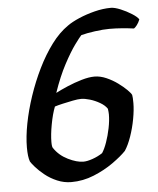

<svg xmlns="http://www.w3.org/2000/svg" viewBox="-50 -713 624 756"><g transform="rotate(-5 262.0 -335.0)"><path d="M202 0Q173 0 146 -11.5Q119 -23 98 -40Q77 -57 63.5 -72.5Q50 -88 46 -95Q39 -114 39 -151Q39 -193 49 -245Q59 -297 77.5 -352Q96 -407 121 -458Q146 -509 176.5 -550Q207 -591 242 -615Q260 -628 289 -640.5Q318 -653 351.5 -661.5Q385 -670 416 -670Q431 -670 454 -660.5Q477 -651 497.5 -638Q518 -625 524 -615Q519 -602 512 -593Q505 -584 500 -581Q478 -584 453.5 -586Q429 -588 403 -588Q379 -588 346 -583.5Q313 -579 291 -573Q284 -566 264 -538.5Q244 -511 219.5 -465Q195 -419 173 -355Q192 -365 220 -377Q248 -389 277 -397.5Q306 -406 328 -406Q351 -406 375 -395.5Q399 -385 419.5 -370Q440 -355 453.5 -341.5Q467 -328 470 -321Q471 -316 471.5 -308.5Q472 -301 472 -289Q472 -262 465.5 -226.5Q459 -191 447.5 -158Q436 -125 422 -104Q403 -84 368.5 -59.5Q334 -35 291 -17.5Q248 0 202 0ZM256 -76Q271 -76 292.5 -83.5Q314 -91 332 -103Q342 -118 351 -143.5Q360 -169 366 -198.5Q372 -228 372 -253Q372 -261 370 -275Q361 -289 342 -300Q323 -311 303 -317Q283 -323 268 -323Q255 -323 235 -319Q215 -315 195 -310.5Q175 -306 163 -302Q152 -274 144.5 -233.5Q137 -193 137 -164Q137 -144 141 -140Q161 -110 195.5 -93Q230 -76 256 -76Z"/></g></svg>

Font: Texturina SemiBold
Style: Italic
Weight: 600
Italic angle: -11°
Designer: Guillermo Torres Carreño
Foundry: Omnibus-Type
Version: Version 1.002; ttfautohint (v1.8.3)